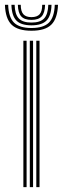

<svg xmlns="http://www.w3.org/2000/svg" viewBox="-41 -767 258 787"><path d="M107.8 0V-600H121V0ZM54.8 0V-600H68V0ZM81.2 0V-600H94.5V0ZM88 -641Q31.8 -641 6.5 -665.8Q-18.8 -690.5 -20.8 -747.2H-7.5Q-5.8 -696.2 16.5 -674.2Q38.8 -652.2 88 -652.2Q137.2 -652.2 159.5 -674.2Q181.8 -696.2 183.5 -747.2H196.8Q194.5 -690.5 169.2 -665.8Q144 -641 88 -641ZM88 -663.2Q45.2 -663.2 26.2 -682.8Q7.2 -702.2 5.8 -747.2H19Q20 -708.2 36.1 -691.4Q52.2 -674.5 88 -674.5Q123.8 -674.5 139.8 -691.4Q155.8 -708.2 157 -747.2H170.2Q168.8 -702.2 149.6 -682.8Q130.5 -663.2 88 -663.2ZM88 -685.5Q59 -685.5 46 -699.9Q33 -714.2 32.2 -747.2H44Q44.2 -720.2 54.9 -708.5Q65.5 -696.8 88 -696.8Q110.8 -696.8 121.4 -708.5Q132 -720.2 132 -747.2H143.8Q142.8 -714.2 129.9 -699.9Q117 -685.5 88 -685.5Z"/></svg>

Font: Big Shoulders Inline Display
Style: Regular
Weight: 400
Designer: Patric King
Foundry: XO Type Co
Version: Version 1.000